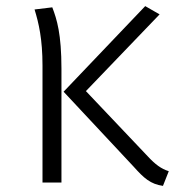

<svg xmlns="http://www.w3.org/2000/svg" viewBox="-20 -597 581 628"><path d="M502 -550 455 -577 188 -297 417 -52C451 -14 472 5 513 11L532 -37C507 -45 488 -59 463 -86L261 -299ZM151 -573 93 -566C107 -521 119 -468 119 -383V0H181V-372C181 -486 166 -534 151 -573Z"/></svg>

Font: Glow Sans SC Normal
Style: Regular
Weight: 400
Designer: Ryoko NISHIZUKA (kana, bopomofo & ideographs); Paul D. Hunt (Latin, Greek & Cyrillic); Sandoll Communications, Soo-young
Version: Version 0.93